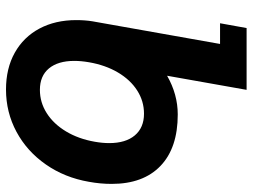

<svg xmlns="http://www.w3.org/2000/svg" viewBox="-121 -709 842 640"><g transform="rotate(90 300.0 -389.0)"><path d="M47 -222Q47 -251.5 51 -276L126.5 -701.5H57.5L73.5 -790H279.5L232.5 -525Q294.5 -560.5 361.5 -560.5Q473 -560.5 533 -503Q593 -445.5 593 -340Q593 -302.5 586 -264.5Q572 -183.5 528.2 -120.8Q484.5 -58 419.5 -23Q354.5 12 278.5 12Q208 12 155.8 -17.2Q103.5 -46.5 75.2 -99.5Q47 -152.5 47 -222ZM452.5 -284Q457 -309.5 457 -332Q457 -387 431.2 -417.5Q405.5 -448 359 -448Q317 -448 281.5 -425.2Q246 -402.5 221.5 -361Q197 -319.5 187.5 -264.5Q183 -238.5 183 -215.5Q183 -161.5 208 -131.2Q233 -101 279.5 -101Q321.5 -101 357.2 -123.8Q393 -146.5 418 -188Q443 -229.5 452.5 -284Z"/></g></svg>

Font: JuliaMono ExtraBoldItalic
Style: Regular
Weight: 800
Italic angle: -9°
Monospace: yes
Designer: cormullion
Foundry: corm
Version: Version 0.049; ttfautohint (v1.8.4)